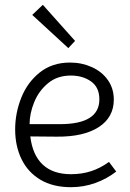

<svg xmlns="http://www.w3.org/2000/svg" viewBox="-20 -768 539 798"><path d="M43 -230Q43 -298 68.5 -362Q94 -426 145.5 -467Q197 -508 271 -508Q320 -508 362 -489Q404 -470 428.5 -435Q453 -400 453 -354Q453 -280 390 -239.5Q327 -199 216 -200L106 -201Q115 -124 157.5 -84Q200 -44 275 -44Q320 -44 358.5 -56.5Q397 -69 433 -95L463 -55Q425 -25 376.5 -7.5Q328 10 275 10Q200 10 148 -21Q96 -52 69.5 -106.5Q43 -161 43 -230ZM393 -355Q393 -405 358.5 -429.5Q324 -454 274 -454Q218 -454 179.5 -422Q141 -390 122 -343Q103 -296 103 -252H229Q393 -252 393 -355ZM114 -706 158 -748 292 -598 264 -568Z"/></svg>

Font: Bellota
Style: Regular
Weight: 400
Designer: Kemie Guaida
Foundry: Kemie Guaida
Version: Version 4.001